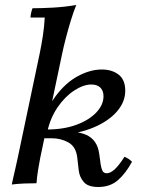

<svg xmlns="http://www.w3.org/2000/svg" viewBox="-20 -733 565 768"><path d="M27 5Q31 -13 34 -26.5Q37 -40 41 -57Q45 -74 51 -102L139 -520Q146 -554 151.5 -590Q157 -626 159 -663H102Q102 -670 104.5 -681.5Q107 -693 110 -700Q145 -700 191.5 -702.5Q238 -705 285 -713Q274 -686 263 -650Q252 -614 243 -579Q234 -544 229 -520L141 -102Q136 -77 132 -51.5Q128 -26 126 0Q100 0 76.5 1Q53 2 27 5ZM295 -51 289 -103Q284 -146 254 -163Q224 -180 186 -180H152L160 -205H263Q313 -205 342 -183.5Q371 -162 377 -117L383 -73Q385 -61 389.5 -50.5Q394 -40 407 -40Q421 -40 438 -55Q455 -70 478 -106Q487 -102 494 -97.5Q501 -93 508 -86Q484 -41 452.5 -13Q421 15 373 15Q332 15 315 -5Q298 -25 295 -51ZM166 -195 167 -215Q235 -215 286 -234Q337 -253 365.5 -283.5Q394 -314 394 -348Q394 -370 381.5 -382.5Q369 -395 345 -395Q314 -395 277 -371Q240 -347 210.5 -304Q181 -261 169 -205H140Q161 -292 201.5 -347Q242 -402 291.5 -428.5Q341 -455 387 -455Q428 -455 454.5 -434.5Q481 -414 481 -370Q481 -328 451.5 -291.5Q422 -255 368.5 -229.5Q315 -204 244 -195Z"/></svg>

Font: Poltawski Nowy
Style: Italic
Weight: 400
Italic angle: -12°
Designer: Adam Pótawski, Mateusz Machalski, Borys Kosmynka, Ania Wieluska
Foundry: Capitalics.wtf
Version: Version 1.001;gftools[0.9.25]